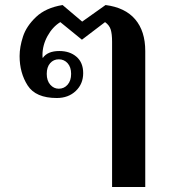

<svg xmlns="http://www.w3.org/2000/svg" viewBox="-20 -584 684 764"><path d="M426 -418Q426 -449 420.5 -466.5Q415 -484 398 -496L306 -426L220 -496Q189 -477 169 -440.5Q149 -404 149 -365Q149 -357 150 -353Q169 -381 216 -381Q258 -381 284.5 -358Q311 -335 311 -293Q311 -250 281.5 -222Q252 -194 206 -194Q122 -194 90 -244Q58 -294 58 -361Q58 -397 71.5 -438.5Q85 -480 123.5 -516.5Q162 -553 229 -564L307 -498L400 -564Q478 -554 518 -507Q558 -460 558 -381V160H426ZM263 -290Q263 -317 249 -332.5Q235 -348 214 -348Q193 -348 179.5 -332.5Q166 -317 166 -290Q166 -263 180 -247Q194 -231 214 -231Q235 -231 249 -247Q263 -263 263 -290Z"/></svg>

Font: Trirong SemiBold
Style: Regular
Weight: 600
Designer: Katatrad Team
Foundry: CadsonDemak
Version: Version 1.000